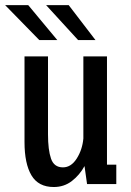

<svg xmlns="http://www.w3.org/2000/svg" viewBox="-43 -721 513 752"><path d="M167.5 11.5Q107.5 11.5 80.2 -34.2Q53 -80 53 -164.5V-500H145V-195Q145 -134 156.8 -99.8Q168.5 -65.5 203.5 -65.5Q235.5 -65.5 257.5 -100Q279.5 -134.5 283.5 -178.5V-500H376V-76H412.5V0H298L288 -70.5Q269 -35.5 238.5 -12Q208 11.5 167.5 11.5ZM263 -564 137.5 -701H226L331 -564ZM111 -564 -23 -701H67.5L181.5 -564Z"/></svg>

Font: Trispace Condensed
Style: Regular
Weight: 400
Width: 3
Designer: Tyler Finck
Foundry: Etcetera Type Company
Version: Version 1.210; ttfautohint (v1.8.3)